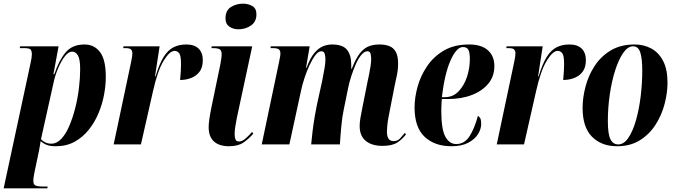

<svg xmlns="http://www.w3.org/2000/svg" viewBox="-35 -789 3694 1049"><path d="M133 -449Q136 -463 137.5 -474Q139 -485 139 -492Q139 -510 132.5 -518Q126 -526 98 -526H73L75 -536H285L257 -384H262Q286 -457 322.5 -501.5Q359 -546 427 -546Q480 -546 511.5 -504.5Q543 -463 543 -369Q543 -323 533.5 -271.5Q524 -220 503 -170Q482 -120 449.5 -79.5Q417 -39 372.5 -14.5Q328 10 270 10Q240 10 221.5 3Q203 -4 187 -18Q185 -5 183 7Q181 19 178 35L152 159Q149 175 148 183.5Q147 192 147 199Q147 218 158 224Q169 230 198 230H225L224 240H-15ZM245 -4Q275 -4 300 -30.5Q325 -57 344 -102Q363 -147 376.5 -200.5Q390 -254 396.5 -309.5Q403 -365 403 -411Q403 -466 390.5 -486.5Q378 -507 359 -507Q339 -507 319 -481Q299 -455 282.5 -416Q266 -377 258 -339L189 -29Q198 -18 212.5 -11Q227 -4 245 -4Z M680 -444Q683 -459 685.5 -472Q688 -485 688 -499Q688 -511 681 -518.5Q674 -526 653 -526H638L640 -536H837L812 -372H815Q835 -439 858.5 -477Q882 -515 912.5 -530.5Q943 -546 983 -546Q1027 -546 1050 -523.5Q1073 -501 1073 -460Q1073 -421 1055.5 -397.5Q1038 -374 1009.5 -363Q981 -352 949 -352Q954 -405 954 -439Q954 -485 944 -498Q934 -511 919 -511Q892 -511 859 -457Q826 -403 801 -291L735 0H586Z M1268 -629Q1239 -629 1218 -643.5Q1197 -658 1197 -688Q1197 -732 1226.5 -750.5Q1256 -769 1292 -769Q1321 -769 1343.5 -756Q1366 -743 1366 -711Q1366 -670 1336 -649.5Q1306 -629 1268 -629ZM1216 10Q1163 10 1134 -16Q1105 -42 1105 -95Q1105 -110 1108.5 -136Q1112 -162 1121 -207L1168 -433Q1171 -450 1173.5 -465Q1176 -480 1176 -494Q1176 -511 1167 -518.5Q1158 -526 1129 -526H1120L1122 -536H1343L1259 -145Q1253 -115 1250 -94Q1247 -73 1247 -55Q1247 -39 1251.5 -27.5Q1256 -16 1271 -16Q1288 -16 1307.5 -33Q1327 -50 1342 -68L1349 -59Q1325 -31 1295.5 -10.5Q1266 10 1216 10Z M2055 8Q1996 8 1963 -19.5Q1930 -47 1930 -100Q1930 -122 1934.5 -146Q1939 -170 1945 -202L1974 -347Q1977 -361 1981.5 -382.5Q1986 -404 1989.5 -427Q1993 -450 1993 -467Q1993 -479 1990 -494Q1987 -509 1972 -509Q1956 -509 1939.5 -489.5Q1923 -470 1909 -438.5Q1895 -407 1884 -372.5Q1873 -338 1867 -308L1843 -190Q1835 -154 1830 -101.5Q1825 -49 1822 0H1665Q1668 -34 1673 -74Q1678 -114 1684.5 -152.5Q1691 -191 1697 -219L1725 -346Q1734 -391 1738.5 -418Q1743 -445 1743 -467Q1743 -478 1739.5 -493.5Q1736 -509 1721 -509Q1704 -509 1687.5 -487Q1671 -465 1655.5 -431.5Q1640 -398 1628 -361Q1616 -324 1610 -295L1546 0H1395L1489 -447Q1491 -459 1494 -472.5Q1497 -486 1497 -497Q1497 -513 1488.5 -519.5Q1480 -526 1456 -526H1443L1444 -536H1657L1637 -419H1640Q1660 -473 1683 -500Q1706 -527 1730.5 -536.5Q1755 -546 1779 -546Q1837 -546 1860.5 -517.5Q1884 -489 1884 -437Q1884 -431 1884 -425Q1884 -419 1884 -413H1887Q1907 -465 1928 -493.5Q1949 -522 1975 -534Q2001 -546 2039 -546Q2068 -546 2091 -537.5Q2114 -529 2127 -506.5Q2140 -484 2140 -442Q2140 -408 2133.5 -378.5Q2127 -349 2121 -320L2088 -151Q2083 -125 2081 -103Q2079 -81 2079 -70Q2079 -18 2115 -18Q2137 -18 2150.5 -32.5Q2164 -47 2177 -63L2183 -55Q2163 -28 2135 -10Q2107 8 2055 8Z M2432 10Q2340 10 2285 -41.5Q2230 -93 2230 -202Q2230 -256 2246.5 -315.5Q2263 -375 2298.5 -427.5Q2334 -480 2390.5 -513Q2447 -546 2528 -546Q2595 -546 2630.5 -514.5Q2666 -483 2666 -428Q2666 -372 2633 -332Q2600 -292 2543 -270Q2486 -248 2413 -248H2379Q2378 -242 2377.5 -229Q2377 -216 2376.5 -203Q2376 -190 2376 -184Q2376 -83 2398 -42.5Q2420 -2 2458 -2Q2503 -2 2530.5 -45Q2558 -88 2576 -156Q2583 -153 2588.5 -143.5Q2594 -134 2594 -112Q2594 -84 2576.5 -56Q2559 -28 2523 -9Q2487 10 2432 10ZM2395 -258Q2440 -258 2470.5 -290Q2501 -322 2516.5 -369.5Q2532 -417 2532 -466Q2532 -502 2524 -517Q2516 -532 2494 -532Q2460 -532 2427.5 -461Q2395 -390 2379 -258Z M2773 -444Q2776 -459 2778.5 -472Q2781 -485 2781 -499Q2781 -511 2774 -518.5Q2767 -526 2746 -526H2731L2733 -536H2930L2905 -372H2908Q2928 -439 2951.5 -477Q2975 -515 3005.5 -530.5Q3036 -546 3076 -546Q3120 -546 3143 -523.5Q3166 -501 3166 -460Q3166 -421 3148.5 -397.5Q3131 -374 3102.5 -363Q3074 -352 3042 -352Q3047 -405 3047 -439Q3047 -485 3037 -498Q3027 -511 3012 -511Q2985 -511 2952 -457Q2919 -403 2894 -291L2828 0H2679Z M3336 10Q3251 10 3199.5 -42Q3148 -94 3148 -199Q3148 -255 3164 -316Q3180 -377 3214 -429Q3248 -481 3302 -513.5Q3356 -546 3433 -546Q3482 -546 3522.5 -524.5Q3563 -503 3587.5 -457Q3612 -411 3612 -337Q3612 -283 3596.5 -222.5Q3581 -162 3547.5 -109Q3514 -56 3461.5 -23Q3409 10 3336 10ZM3343 0Q3374 0 3398.5 -36.5Q3423 -73 3440 -133Q3457 -193 3465.5 -264Q3474 -335 3474 -403Q3474 -470 3463 -503Q3452 -536 3424 -536Q3395 -536 3370 -500Q3345 -464 3326 -404.5Q3307 -345 3296.5 -272.5Q3286 -200 3286 -128Q3286 -57 3300 -28.5Q3314 0 3343 0Z"/></svg>

Font: Noto Serif Display ExtraCondensed ExtraBold
Style: Italic
Weight: 800
Width: 2
Italic angle: -12°
Designer: Monotype Design Team
Foundry: Monotype Imaging Inc.
Version: Version 2.009